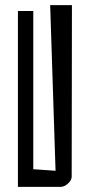

<svg xmlns="http://www.w3.org/2000/svg" viewBox="-20 -730 350 750"><path d="M217 0H50V-687H110V-69L197 -63L176 -710H261L260 -40Q260 -26 245.5 -13Q231 0 217 0Z"/></svg>

Font: Bahiana
Style: Regular
Weight: 400
Designer: Pablo Cosgaya & Dani Raskovsky
Foundry: Pablo Cosgaya & Dani Raskovsky
Version: Version 1.005